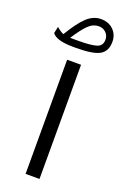

<svg xmlns="http://www.w3.org/2000/svg" viewBox="-170 -834 569 880"><g transform="rotate(20 114.5 -394.5)"><path d="M-18.1 -652.8 -11.2 -685.1Q-4.4 -679.2 4.9 -672.6Q14.2 -666 23.4 -662.6Q62.5 -728 94 -757.3Q125.5 -786.6 162.6 -786.6Q200.2 -786.6 223.4 -763.7Q246.6 -740.7 246.6 -706.1Q246.6 -660.2 214.6 -641.6Q182.6 -623 99.6 -623H87.9Q2.4 -623 -18.1 -652.8ZM98.6 -657.2Q160.2 -657.2 186.8 -665.8Q213.4 -674.3 213.4 -704.1Q213.4 -724.1 199.7 -738Q186 -752 164.6 -752Q135.3 -752 111.8 -728Q88.4 -704.1 58.1 -657.2ZM79.6 -558.2H147.5V-1.4H79.6Z"/></g></svg>

Font: Vazir Light
Style: Light
Weight: 300
Designer: Saber Rastikerdar
Foundry: Saber Rastikerdar
Version: Version 30.0.0